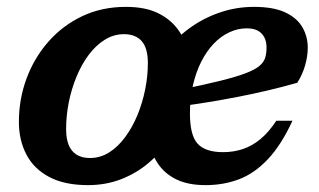

<svg xmlns="http://www.w3.org/2000/svg" viewBox="-20 -527 930 559"><path d="M346.5 -507Q402.5 -507 439.5 -489Q476.5 -471 498.2 -441Q520 -411 529 -375L462.5 -375.5Q490.5 -414.5 530.5 -444Q570.5 -473.5 618.8 -490.2Q667 -507 719.5 -507Q776 -507 810.2 -491Q844.5 -475 860.2 -448Q876 -421 876 -388Q876 -363 868.2 -336.2Q860.5 -309.5 845.5 -286Q803.5 -274 760 -263.8Q716.5 -253.5 672.5 -245Q628.5 -236.5 585.8 -229.5Q543 -222.5 502.5 -217.5L505.5 -266Q576 -280.5 622.2 -292Q668.5 -303.5 695.8 -314Q723 -324.5 735.8 -335.5Q748.5 -346.5 752.2 -359.2Q756 -372 756 -389Q756 -406 749.5 -418.5Q743 -431 730.5 -437.8Q718 -444.5 698.5 -444.5Q672.5 -444.5 647.8 -433Q623 -421.5 602.2 -399.8Q581.5 -378 566 -347.5Q550.5 -317 541.8 -279Q533 -241 533 -196.5Q533 -133 555.5 -108.5Q578 -84 629.5 -84Q660 -84 687 -93Q714 -102 738.2 -122Q762.5 -142 784.5 -175.5H831.5Q799 -105 760.2 -63.8Q721.5 -22.5 676.2 -5.2Q631 12 578.5 12Q527.5 12 493.2 -4.8Q459 -21.5 439.2 -51.5Q419.5 -81.5 412 -122H473Q448.5 -83 412.8 -52.8Q377 -22.5 332.5 -5.2Q288 12 236 12Q168 12 123.2 -11.8Q78.5 -35.5 56.8 -77.2Q35 -119 35 -172Q35 -238 57.2 -298.2Q79.5 -358.5 120.8 -405.5Q162 -452.5 219.2 -479.8Q276.5 -507 346.5 -507ZM242 -67Q272 -67 297.8 -83.2Q323.5 -99.5 344.2 -127.5Q365 -155.5 379.8 -191Q394.5 -226.5 402.5 -265.8Q410.5 -305 410.5 -343.5Q410.5 -386.5 392.8 -407Q375 -427.5 341 -427.5Q311 -427.5 285 -411.2Q259 -395 238.2 -367.2Q217.5 -339.5 202.8 -303.8Q188 -268 180.2 -229Q172.5 -190 172.5 -151.5Q172.5 -108.5 190.2 -87.8Q208 -67 242 -67Z"/></svg>

Font: Newsreader 9pt SemiBold
Style: Italic
Weight: 600
Italic angle: -17°
Designer: Hugues Gentile
Foundry: Production Type
Version: Version 1.003